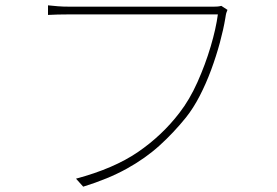

<svg xmlns="http://www.w3.org/2000/svg" viewBox="-20 -701 1040 720"><path d="M833 -664Q830 -657 828.5 -652Q827 -647 825 -633Q818 -591 804.5 -541Q791 -491 772 -439.5Q753 -388 729 -341.5Q705 -295 677 -260Q631 -203 578 -155Q525 -107 455.5 -68.5Q386 -30 292 -1L265 -31Q407 -69 497.5 -131Q588 -193 653 -278Q691 -327 720.5 -393Q750 -459 770 -526.5Q790 -594 797 -647Q783 -647 740 -647Q697 -647 637.5 -647Q578 -647 513 -647Q448 -647 389.5 -647Q331 -647 290.5 -647Q250 -647 240 -647Q215 -647 197 -646.5Q179 -646 160 -645V-681Q179 -679 197.5 -677.5Q216 -676 241 -676Q249 -676 280.5 -676Q312 -676 358.5 -676Q405 -676 459 -676Q513 -676 566.5 -676Q620 -676 666 -676Q712 -676 743 -676Q774 -676 781 -676Q789 -676 795.5 -676.5Q802 -677 810 -679Z"/></svg>

Font: Source Han Sans SC ExtraLight
Style: Regular
Weight: 250
Designer: Ryoko NISHIZUKA 西塚涼子 (kana, bopomofo & ideographs); Paul D. Hunt (Latin, Greek & Cyrillic); Sandoll Communications 산돌커뮤니
Foundry: Adobe
Version: Version 2.004;hotconv 1.0.118;makeotfexe 2.5.65603